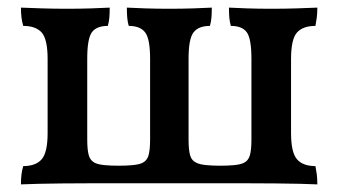

<svg xmlns="http://www.w3.org/2000/svg" viewBox="-20 -481 888 504"><path d="M35 3Q35 -13 36.5 -24Q38 -35 41 -45Q74 -45 89.5 -63Q105 -81 105 -132V-326Q105 -378 89.5 -395.5Q74 -413 41 -413Q38 -423 36.5 -434.5Q35 -446 35 -461Q60 -460 91 -459Q122 -458 157 -458Q190 -458 219.5 -459Q249 -460 268 -461Q268 -446 267 -434.5Q266 -423 263 -413Q233 -413 221 -396Q209 -379 209 -327V-114Q209 -88 213 -73.5Q217 -59 230 -53Q239 -49 255 -47.5Q271 -46 292 -46Q311 -46 327.5 -47.5Q344 -49 353 -53Q366 -59 370 -73.5Q374 -88 374 -114V-327Q374 -379 361 -396Q348 -413 318 -413Q315 -423 314 -434.5Q313 -446 313 -461Q333 -460 362 -459Q391 -458 424 -458Q458 -458 487 -459Q516 -460 536 -461Q536 -446 535 -434.5Q534 -423 531 -413Q501 -413 488 -396Q475 -379 475 -327V-114Q475 -88 479 -73.5Q483 -59 497 -53Q506 -49 522.5 -47.5Q539 -46 558 -46Q578 -46 594 -47.5Q610 -49 619 -53Q632 -59 636 -73.5Q640 -88 640 -114V-327Q640 -379 628 -396Q616 -413 586 -413Q583 -423 582 -434.5Q581 -446 581 -461Q600 -460 629 -459Q658 -458 692 -458Q727 -458 758 -459Q789 -460 813 -461Q813 -446 811.5 -434.5Q810 -423 808 -413Q775 -413 759.5 -395.5Q744 -378 744 -326V-132Q744 -81 759.5 -63Q775 -45 808 -45Q810 -35 811.5 -24Q813 -13 813 3Q793 2 768.5 1.5Q744 1 705 0.5Q666 0 607 0H240Q181 0 143.5 0.5Q106 1 81.5 1.5Q57 2 35 3Z"/></svg>

Font: Vollkorn Medium
Style: Regular
Weight: 500
Designer: Friedrich Althausen
Foundry: Friedrich Althausen
Version: Version 5.000